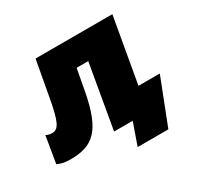

<svg xmlns="http://www.w3.org/2000/svg" viewBox="-174 -683 999 974"><g transform="rotate(-30 325.0 -196.0)"><path d="M42 12C171 12 238 -36 278 -251L301 -375H369L304 0H413L368 128H548L652 -139H527L594 -520H144L107 -316C83 -182 66 -150 28 -150C15 -150 0 -154 -7 -159L-33 -3C-10 8 12 12 42 12Z"/></g></svg>

Font: Fixel Display Black
Style: Italic
Weight: 900
Italic angle: -10°
Designer: AlfaBravo + MacPaw
Foundry: Kyrylo Tkachov, Marchela Mozhyna, Serhii Makarenko, Maria Weinstein, Zakhar Kryvoshyya
Version: Version 1.210;Glyphs 3.2 (3217)